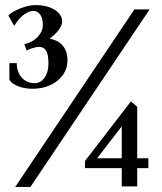

<svg xmlns="http://www.w3.org/2000/svg" viewBox="-20 -737 640 757"><path d="M40 0 510 -700H570L100 0ZM460 -2V-74H315V-102L496 -337L521 -316V-113H565V-74H521V-2ZM363 -113H460V-239ZM108 -387Q77 -387 51.5 -397Q26 -407 17 -423V-488H46Q46 -465 55 -447Q64 -429 80 -419Q96 -409 117 -409Q140 -409 155.5 -430.5Q171 -452 171 -486Q171 -522 162 -537Q153 -552 135 -552Q128 -552 120.5 -550.5Q113 -549 104 -546L85 -538L76 -563Q96 -567 112.5 -578Q129 -589 139 -605Q149 -621 149 -639Q149 -666 138 -680Q127 -694 112 -694Q95 -694 74.5 -679.5Q54 -665 36 -635L13 -676Q23 -686 41.5 -695.5Q60 -705 81 -711Q102 -717 121 -717Q151 -717 174.5 -708.5Q198 -700 211.5 -685.5Q225 -671 225 -652Q225 -637 211.5 -619Q198 -601 175 -584Q207 -580 226.5 -558Q246 -536 246 -500Q246 -467 228 -441.5Q210 -416 178.5 -401.5Q147 -387 108 -387Z"/></svg>

Font: Wittgenstein Extrabold
Style: Regular
Weight: 800
Designer: Jörg Drees
Foundry: Jörg Drees
Version: Version 1.303; ttfautohint (v1.8.4.7-5d5b)